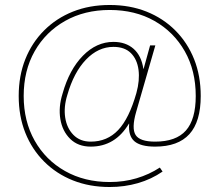

<svg xmlns="http://www.w3.org/2000/svg" viewBox="-20 -645 880 770"><path d="M420 105Q339 105 272.5 78.5Q206 52 157 3Q108 -46 81.5 -112.5Q55 -179 55 -260Q55 -341 81.5 -407.5Q108 -474 157 -523Q206 -572 272.5 -598.5Q339 -625 420 -625Q501 -625 567.5 -598.5Q634 -572 683 -523Q732 -474 758.5 -407.5Q785 -341 785 -260Q785 -157 739.5 -107Q694 -57 602 -57Q544 -57 519 -78.5Q494 -100 498 -149H497Q442 -57 344 -57Q293 -57 261.5 -88Q230 -119 222 -167.5Q214 -216 231 -270Q258 -366 312.5 -421.5Q367 -477 435 -477Q484 -477 515.5 -449.5Q547 -422 555 -369H556L582 -463H603L526 -196Q507 -130 524 -103.5Q541 -77 602 -77Q686 -77 725.5 -121.5Q765 -166 765 -260Q765 -362 721 -439.5Q677 -517 599.5 -561Q522 -605 420 -605Q319 -605 241 -561Q163 -517 119 -439.5Q75 -362 75 -260Q75 -159 119 -81Q163 -3 241 41Q319 85 420 85Q477 85 527.5 70Q578 55 621 27L632 43Q587 74 533 89.5Q479 105 420 105ZM344 -77Q410 -77 454 -123.5Q498 -170 527 -272Q541 -323 535.5 -365Q530 -407 505 -432Q480 -457 435 -457Q374 -457 325 -406Q276 -355 250 -264Q235 -216 241.5 -173.5Q248 -131 274.5 -104Q301 -77 344 -77Z"/></svg>

Font: M PLUS 2 Thin
Style: Regular
Weight: 100
Designer: Coji Morishita
Foundry: UNDERFOREST DESIGN
Version: Version 1.001